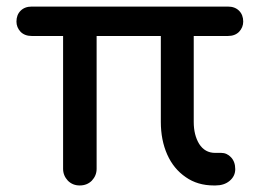

<svg xmlns="http://www.w3.org/2000/svg" viewBox="-20 -567 809 587"><path d="M223.6 0Q202.1 0 187.5 -14.6Q172.9 -30.3 172.9 -50.8Q172.9 -186.5 172.9 -457Q149.4 -457 77.1 -457Q55.7 -457 43 -469.7Q30.3 -483.4 30.3 -501Q30.3 -521.5 43 -534.2Q55.7 -546.9 77.1 -546.9Q277.3 -546.9 676.8 -546.9Q698.2 -546.9 710.9 -534.2Q723.6 -521.5 723.6 -501Q723.6 -483.4 710.9 -469.7Q698.2 -457 676.8 -457Q641.6 -457 572.3 -457Q572.3 -391.6 572.3 -194.3Q572.3 -154.3 588.9 -127Q606.4 -99.6 637.7 -99.6Q643.6 -99.6 656.2 -99.6Q673.8 -99.6 686.5 -85.9Q699.2 -72.3 699.2 -49.8Q699.2 -28.3 681.6 -13.7Q665 0 638.7 0Q637.7 0 633.8 0Q584 0 547.9 -25.4Q510.7 -50.8 491.2 -94.7Q471.7 -138.7 471.7 -194.3Q471.7 -281.2 471.7 -457Q422.9 -457 275.4 -457Q275.4 -355.5 275.4 -50.8Q275.4 -30.3 260.7 -14.6Q246.1 0 223.6 0Z"/></svg>

Font: Abed
Style: Bold
Weight: 700
Designer: Johan Aakerlund
Version: Version 3.105